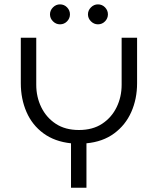

<svg xmlns="http://www.w3.org/2000/svg" viewBox="-20 -875 736 895"><path d="M311 0V-207Q235 -215 182.5 -253.5Q130 -292 103.5 -353Q77 -414 77 -487V-699H149V-480Q149 -423 172.5 -375Q196 -327 240 -298Q284 -269 348 -269Q412 -269 456 -298Q500 -327 523.5 -375Q547 -423 547 -480V-699H619V-487Q619 -414 592 -353Q565 -292 512 -253Q459 -214 383 -207V0ZM436.6 -761.6Q418 -761.6 404 -775.5Q390 -789.5 390 -808.1Q390 -826.7 404 -840.7Q418 -854.6 436.6 -854.6Q456.1 -854.6 469.6 -840.7Q483.1 -826.7 483.1 -808.1Q483.1 -789.5 469.6 -775.5Q456.1 -761.6 436.6 -761.6ZM259.6 -761.6Q241 -761.6 227 -775.5Q213 -789.5 213 -808.1Q213 -826.7 227 -840.7Q241 -854.6 259.6 -854.6Q279.1 -854.6 292.6 -840.7Q306.1 -826.7 306.1 -808.1Q306.1 -789.5 292.6 -775.5Q279.1 -761.6 259.6 -761.6Z"/></svg>

Font: MuseoModerno Light
Style: Regular
Weight: 300
Designer: Pablo Cosgaya, Héctor Gatti, Marcela Romero, and the Authors of The MuseoModerno Project.
Foundry: Omnibus-Type Team
Version: Version 1.001